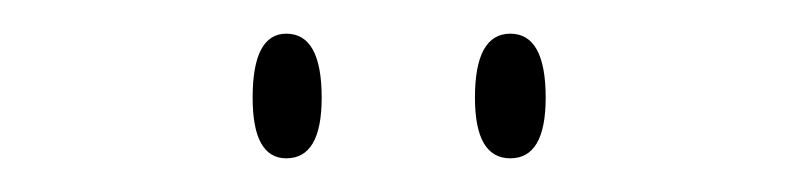

<svg xmlns="http://www.w3.org/2000/svg" viewBox="-20 -756 478 114"><path d="M283 -662Q262 -662 262 -698Q262 -736 283 -736Q304 -736 304 -698Q304 -662 283 -662ZM150 -662Q130 -662 130 -698Q130 -736 150 -736Q171 -736 171 -698Q171 -662 150 -662Z"/></svg>

Font: Noto Serif Display ExtraCondensed Thin
Style: Regular
Weight: 100
Width: 2
Designer: Monotype Design Team
Foundry: Monotype Imaging Inc.
Version: Version 2.009